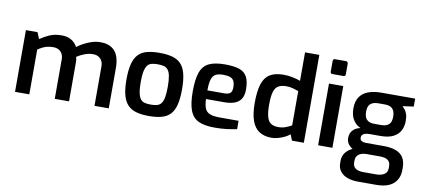

<svg xmlns="http://www.w3.org/2000/svg" viewBox="-85 -1079 3632 1642"><g transform="rotate(10 1731.5 -258.0)"><path d="M63 0V-536H164L187 -480Q224 -506 268.5 -525.5Q313 -545 374 -545Q424 -545 458.5 -523.5Q493 -502 510 -468Q533 -486 565.5 -503.5Q598 -521 635 -533Q672 -545 708 -545Q770 -545 807.5 -520.5Q845 -496 861 -452.5Q877 -409 877 -352V0H753V-342Q753 -371 742 -391Q731 -411 711.5 -422Q692 -433 664 -433Q628 -433 591.5 -419Q555 -405 525 -385Q529 -375 530.5 -363Q532 -351 532 -339V0H408V-342Q408 -371 397 -391Q386 -411 366.5 -422Q347 -433 319 -433Q293 -433 270.5 -428Q248 -423 228 -413Q208 -403 187 -389V0Z M1224 5Q1161 5 1115 -8Q1069 -21 1040 -52Q1011 -83 997 -136Q983 -189 983 -269Q983 -352 997 -405.5Q1011 -459 1040.5 -489.5Q1070 -520 1116 -531.5Q1162 -543 1224 -543Q1288 -543 1334 -530.5Q1380 -518 1409 -488Q1438 -458 1452 -404.5Q1466 -351 1466 -269Q1466 -188 1452.5 -134.5Q1439 -81 1410 -50.5Q1381 -20 1335 -7.5Q1289 5 1224 5ZM1224 -94Q1255 -94 1277 -99.5Q1299 -105 1313.5 -122.5Q1328 -140 1335 -175.5Q1342 -211 1342 -270Q1342 -328 1335 -363Q1328 -398 1313.5 -415.5Q1299 -433 1277 -438.5Q1255 -444 1224 -444Q1194 -444 1172 -438.5Q1150 -433 1136 -415.5Q1122 -398 1114.5 -363Q1107 -328 1107 -270Q1107 -211 1114.5 -175.5Q1122 -140 1136 -122.5Q1150 -105 1172 -99.5Q1194 -94 1224 -94Z M1795 5Q1708 5 1656.5 -19Q1605 -43 1582 -102.5Q1559 -162 1559 -268Q1559 -376 1581 -435.5Q1603 -495 1654 -519Q1705 -543 1792 -543Q1869 -543 1915.5 -527.5Q1962 -512 1983.5 -472.5Q2005 -433 2005 -361Q2005 -310 1985 -279.5Q1965 -249 1927.5 -236Q1890 -223 1839 -223H1682Q1684 -173 1695.5 -143.5Q1707 -114 1737.5 -101Q1768 -88 1827 -88H1989V-15Q1948 -7 1902.5 -1Q1857 5 1795 5ZM1681 -298H1827Q1862 -298 1878.5 -311.5Q1895 -325 1895 -361Q1895 -396 1885 -416Q1875 -436 1852 -444.5Q1829 -453 1792 -453Q1750 -453 1726 -440Q1702 -427 1691.5 -393.5Q1681 -360 1681 -298Z M2290 6Q2227 6 2184 -21.5Q2141 -49 2119.5 -108.5Q2098 -168 2098 -263Q2098 -363 2117 -424.5Q2136 -486 2180.5 -514.5Q2225 -543 2300 -543Q2340 -543 2379 -535Q2418 -527 2447 -516V-763H2571V0H2468L2447 -52Q2431 -37 2404.5 -24Q2378 -11 2348.5 -2.5Q2319 6 2290 6ZM2332 -94Q2368 -94 2397 -105.5Q2426 -117 2447 -129V-427Q2422 -436 2396 -443Q2370 -450 2339 -450Q2297 -450 2271 -434.5Q2245 -419 2233.5 -380Q2222 -341 2222 -269Q2222 -202 2233 -163.5Q2244 -125 2268.5 -109.5Q2293 -94 2332 -94Z M2711 -621Q2692 -621 2692 -639V-730Q2692 -750 2711 -750H2805Q2814 -750 2818.5 -744Q2823 -738 2823 -730V-639Q2823 -621 2805 -621ZM2695 0V-536H2819V0Z M3083 247Q3032 247 2992 232.5Q2952 218 2929.5 188.5Q2907 159 2907 117V98Q2907 54 2932 23.5Q2957 -7 2996 -23Q3035 -39 3077 -39L3113 2Q3088 2 3068 10Q3048 18 3036 34Q3024 50 3024 74V90Q3024 126 3048 142.5Q3072 159 3116 159H3225Q3271 159 3297.5 141.5Q3324 124 3324 88V71Q3324 49 3315 34Q3306 19 3286 10.5Q3266 2 3232 2H3098Q3018 2 2977.5 -29Q2937 -60 2937 -107Q2937 -147 2960.5 -173Q2984 -199 3026 -208Q2992 -224 2972.5 -249Q2953 -274 2945 -303Q2937 -332 2937 -362Q2937 -423 2962 -461.5Q2987 -500 3035 -518.5Q3083 -537 3154 -537H3443V-468L3348 -455Q3358 -445 3369.5 -431Q3381 -417 3389 -394Q3397 -371 3397 -334Q3397 -289 3378.5 -252Q3360 -215 3318 -193Q3276 -171 3205 -171H3114Q3082 -171 3062 -161Q3042 -151 3042 -127Q3042 -107 3058 -99Q3074 -91 3092 -91H3251Q3312 -91 3354.5 -75Q3397 -59 3419 -25Q3441 9 3441 65V82Q3441 159 3391.5 203Q3342 247 3240 247ZM3134 -264H3192Q3229 -264 3249.5 -275.5Q3270 -287 3277.5 -306.5Q3285 -326 3285 -350Q3285 -384 3274.5 -404.5Q3264 -425 3244.5 -434Q3225 -443 3197 -443H3141Q3096 -443 3072.5 -423Q3049 -403 3049 -355Q3049 -307 3071 -285.5Q3093 -264 3134 -264Z"/></g></svg>

Font: Exo Thin SemiBold
Style: Regular
Weight: 600
Version: Version 2.000